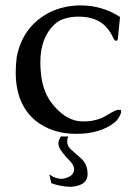

<svg xmlns="http://www.w3.org/2000/svg" viewBox="-20 -487 492 716"><path d="M207 22H234.4Q230.5 31.7 230.5 40.5Q230.5 57.6 245.1 70.8Q259.3 84 278.8 100.6Q306.6 123.5 306.6 161.6Q306.6 163.1 306.6 165Q304.7 205.1 246.1 209.5Q243.7 209.5 241.2 209.5Q209.5 209.5 171.4 196.3L164.1 163.1Q186 179.7 208 179.7Q225.1 179.7 241.7 169.9Q256.3 160.2 256.3 143.6Q256.3 127.9 236.1 108.2Q215.8 88.4 203.1 66.9Q197.8 57.6 197.8 47.9Q197.8 35.2 207 22ZM281.2 -466.8Q360.8 -466.8 427.7 -423.8L419.4 -341.3Q418.5 -335 413.6 -335Q413.1 -335 412.6 -335Q406.7 -335.4 402.8 -344.7Q383.3 -387.2 351.8 -406Q320.3 -424.8 275.4 -424.8H263.7Q210 -421.9 182.6 -395.5Q130.4 -346.2 130.4 -253.4Q130.4 -239.3 131.8 -223.6Q136.7 -150.9 171.4 -104.5Q216.8 -43.9 272.9 -35.2Q282.7 -34.2 292 -34.2Q340.3 -34.2 376.2 -55.9Q412.1 -77.6 420.2 -77.6Q428.2 -77.6 430.7 -77.1Q431.6 -74.7 431.6 -69.3Q431.6 -64 425 -52Q418.5 -40 409.2 -31.7Q355 12.2 264.2 12.2Q173.3 12.2 111.3 -38.1Q38.6 -99.6 38.6 -217.8Q38.6 -244.6 42.5 -274.9Q63.5 -382.8 154.3 -435.1Q205.1 -463.9 271 -466.8Z"/></svg>

Font: Caudex
Style: Regular
Weight: 400
Version: Version 1.04